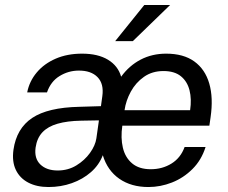

<svg xmlns="http://www.w3.org/2000/svg" viewBox="-20 -743 918 773"><path d="M175.3 10Q127.8 10 93.7 -7.9Q59.7 -25.7 43.7 -59.2Q27.7 -92.6 34.2 -139.9Q46.4 -225.9 109.5 -268.1Q172.6 -310.3 299.5 -313L386.4 -315.6L392 -356Q398.8 -405.6 372.8 -432.3Q346.9 -459.1 296.7 -458.8Q255.4 -458.6 220 -436.9Q184.5 -415.3 169.2 -371.1H89.5Q98.3 -416 128 -451.3Q157.6 -486.6 204.2 -506.8Q250.8 -527 310.4 -527Q374.3 -527 414.8 -502.5Q455.3 -477.9 467.7 -434.2Q500.2 -478.9 546.3 -503Q592.4 -527 649 -527Q718.8 -527 762.3 -495.6Q805.8 -464.2 822.5 -406.8Q839.2 -349.3 827.8 -270.8L822.9 -237H472.5Q465.3 -187.9 474.7 -148.2Q484.1 -108.6 512.1 -85.1Q540 -61.7 587 -61.7Q633.5 -61.7 670.4 -84.5Q707.3 -107.3 723.2 -151.1H807.6Q791.1 -98.5 754.9 -62.5Q718.8 -26.5 672.3 -8.2Q625.8 10 577.8 10Q508.3 10 460.5 -23.2Q412.6 -56.4 393.9 -118.1Q379 -78.8 346.2 -50Q313.3 -21.2 269.2 -5.6Q225.1 10 175.3 10ZM212.2 -56.6Q253.9 -56.6 287.4 -77Q320.8 -97.4 342.3 -127.3Q363.7 -157.2 368 -185.8L378.3 -258.4L306.1 -257.1Q250.8 -256.1 211.8 -244.9Q172.9 -233.8 150.8 -210.4Q128.8 -187 123.3 -148.8Q117.3 -105.3 142.4 -80.9Q167.6 -56.6 212.2 -56.6ZM481.4 -299.4H745.4Q752 -343.8 743 -379.6Q733.9 -415.4 708.1 -436.2Q682.3 -457 638.2 -457Q592.8 -457 559.7 -433.7Q526.6 -410.5 506.7 -374.2Q486.9 -337.9 481.4 -299.4ZM443.8 -577.5 561 -723H665L514.9 -577.5Z"/></svg>

Font: Public Sans Thin
Style: Italic
Weight: 100
Italic angle: -8°
Designer: The Public Sans project authors (U.S. Web Design System). Libre Franklin designed by Pablo Impallari and Rodrigo Fuenzal
Version: Version 2.000